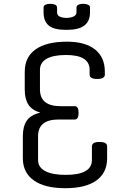

<svg xmlns="http://www.w3.org/2000/svg" viewBox="-20 -974 643 1009"><path d="M332 -755Q428 -755 479.5 -714Q531 -673 531 -597V-582Q531 -559 491 -559Q451 -559 451 -582V-607Q451 -685 327 -685Q260 -685 225 -665Q190 -645 190 -607V-504Q190 -416 298 -416H373Q393 -416 393 -381Q393 -346 373 -346H288Q180 -346 180 -258V-133Q180 -95 217.5 -75Q255 -55 325 -55Q463 -55 463 -133V-205Q463 -228 503 -228Q543 -228 543 -205V-143Q543 -66 486.5 -25.5Q430 15 323 15Q215 15 157.5 -26Q100 -67 100 -143V-258Q100 -311 121.5 -341Q143 -371 192 -382Q148 -395 129 -424.5Q110 -454 110 -504V-597Q110 -674 167 -714.5Q224 -755 332 -755ZM280 -934V-909Q280 -893 294.5 -886.5Q309 -880 330 -880Q350 -880 366 -887Q382 -894 382 -910V-934Q382 -945 392.5 -949.5Q403 -954 417 -954Q431 -954 442 -949.5Q453 -945 453 -934V-909Q453 -863 423.5 -840Q394 -817 329 -817Q263 -817 236 -840Q209 -863 209 -909V-934Q209 -945 219.5 -949.5Q230 -954 244 -954Q258 -954 269 -949.5Q280 -945 280 -934Z"/></svg>

Font: Offside
Style: Regular
Weight: 400
Designer: Eduardo Rodriguez Tunni
Foundry: Eduardo Rodriguez Tunni
Version: Version 1.002; ttfautohint (v1.8.4.7-5d5b);gftools[0.9.23]